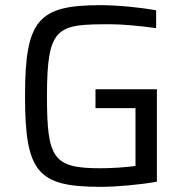

<svg xmlns="http://www.w3.org/2000/svg" viewBox="-20 -716 717 744"><path d="M369 8C431 8 522 0 588 -12V-370H350V-297H505V-73C473 -68 412 -64 370 -64C186 -64 162 -101 162 -344C162 -618 203 -622 411 -622C450 -622 521 -616 585 -607V-676C526 -687 436 -696 369 -696C128 -696 77 -639 77 -344C77 -49 125 8 369 8Z"/></svg>

Font: Saira UNSAM SC
Style: Regular
Weight: 400
Designer: Hector Gatti with collaboration of the Omnibus-Type team
Foundry: Omnibus-Type
Version: Version 1.072;PS 001.072;hotconv 1.0.88;makeotf.lib2.5.64775